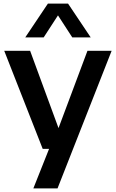

<svg xmlns="http://www.w3.org/2000/svg" viewBox="-20 -828 644 1068"><path d="M217.5 0 3.5 -545.5H147.5L305.5 -115.5L466.5 -545.5H601L300 220H165.5L253 0ZM120.5 -620 246.5 -808H358.5L484.5 -620H382L302.5 -742.5L223 -620Z"/></svg>

Font: Encode Sans SmExp SmBold
Style: Regular
Weight: 600
Width: 6
Designer: Multiple Designers
Foundry: Impallari Type
Version: Version 3.002; ttfautohint (v1.8.3) -l 8 -r 50 -G 200 -x 14 